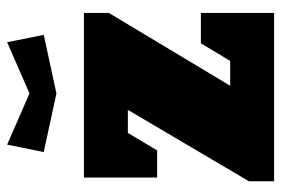

<svg xmlns="http://www.w3.org/2000/svg" viewBox="-142 -628 770 525"><g transform="rotate(-90 242.5 -365.0)"><path d="M89.8 -629.9 109.9 -730 250 -668.9 390.1 -730 410.2 -629.9 250 -595.2ZM20 -520H470.2V-452.1L271 -120.1H338.9L387.2 -200.2H470.2V0H9.8V-68.8L205.1 -399.9H142.1L94.2 -319.8H20Z"/></g></svg>

Font: Mikodacs
Style: Regular
Weight: 400
Designer: gluk (gluksza@wp.pl)
Foundry: gluk (gluksza@wp.pl)
Version: Version 0.28